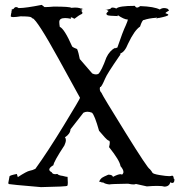

<svg xmlns="http://www.w3.org/2000/svg" viewBox="-20 -757 742 787"><path d="M148 10Q254 8 256 4.5Q258 1 258 -8L257 -31Q257 -33 258 -33Q258 -32 256 -32Q252 -32 237 -36Q220 -38 215 -44L207 -43Q195 -43 192 -51Q182 -56 182 -62Q182 -70 199 -80Q200 -94 244 -161Q250 -174 250 -183Q250 -190 246 -194Q268 -208 269 -227Q311 -280 322 -295Q330 -299 338 -299Q347 -299 357 -295Q368 -285 386 -221Q415 -186 424 -181H425Q430 -181 430 -172Q430 -166 427 -154Q471 -99 474 -76Q486 -62 486 -52Q486 -46 480 -41Q478 -43 474 -43Q464 -43 443 -32Q441 -41 424 -41Q403 -32 397.5 -28Q392 -24 386 -13Q391 -11 394 -11Q397 -11 397 -13Q395 -11 395 -10Q395 -9 399 -9H403Q411 -3 428 -1Q436 -3 505 -4Q519 -1 527 -1Q534 -1 537 -3L582 7Q607 5 624 5Q645 5 653 8Q674 8 678 -10Q683 -7 686 -7Q695 -7 695 -21Q695 -24 692 -25Q692 -37 685 -37L682 -36Q679 -35 673 -35Q661 -35 634 -39.5Q607 -44 604.5 -49.5Q602 -55 594 -64Q587 -64 494 -214Q401 -364 396 -376L399 -374Q389 -381 389 -393L390 -401L391 -400Q396 -400 411 -435Q418 -453 467 -524Q474 -533 474 -536L473 -538Q491 -543 505 -578Q531 -633 554 -648Q563 -675 569 -675H570Q590 -682 618 -684L622 -685Q623 -685 623 -684L622 -679Q626 -684 628 -684L630 -683Q670 -691 670 -696Q670 -699 658 -703Q659 -706 673 -714Q668 -721 667 -721Q660 -724 653 -724Q643 -724 635 -718Q612 -730 555 -732Q547 -726 542 -726Q536 -726 533 -733Q467 -733 457 -722Q448 -726 442 -726Q435 -726 433 -721Q420 -717 413 -717V-718Q415 -718 425 -712Q416 -704 416 -700Q416 -698 420 -695Q424 -692 464 -691Q464 -692 461 -696Q489 -677 503 -677H504V-676Q504 -673 496 -654Q483 -627 461 -562Q453 -559 451 -559H450L453 -562Q429 -549 416 -521Q396 -466 383 -454Q378 -452 373 -452Q366 -452 358 -456L307 -515Q302 -542 296 -556Q280 -562 276 -566Q244 -639 225 -647Q223 -659 223 -667Q223 -683 247 -683Q257 -683 271 -680L270 -684Q270 -686 272 -686Q275 -686 285 -680Q304 -695 314 -699Q318 -701 318 -704Q318 -708 309 -717Q315 -712 317 -712Q317 -715 312 -723H313Q317 -723 322 -717Q308 -726 288 -726L272 -725Q266 -730 200 -730Q178 -728 168 -728H162L163 -727Q163 -728 151 -737Q85 -724 59 -724H56Q51 -728 46 -728Q40 -728 35 -720Q26 -719 26 -713L27 -707Q25 -710 25 -713Q25 -717 31 -721Q24 -698 24 -691Q24 -687 35 -687Q45 -687 64 -690Q103 -690 108 -686Q116 -679 117 -679L113 -683Q133 -674 219.5 -517Q306 -360 308 -356Q308 -352 241.5 -243Q175 -134 125 -65Q113 -59 101.5 -57Q90 -55 53 -31L49 -44Q19 -38 19 -34L14 -7Q14 -4 16.5 -2.5Q19 -1 148 10Z"/></svg>

Font: Xiaobo Songti 小帛宋体
Style: Regular
Weight: 400
Version: Version 1.501;March 17, 2024;FontCreator 14.0.0.2814 64-bit